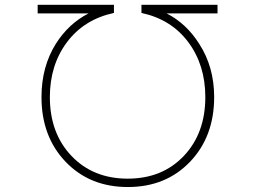

<svg xmlns="http://www.w3.org/2000/svg" viewBox="-20 -752 1040 784"><path d="M149.4 -355.5Q149.4 -479.5 208 -573.2Q260.7 -656.2 341.8 -697.3H133.8V-732.4H445.3V-699.2Q323.2 -672.9 253.4 -579.6Q183.6 -486.3 183.6 -355.5Q183.6 -208 272 -115.2Q360.4 -22.5 501.5 -22.5Q642.6 -22.5 730.5 -115.2Q818.4 -208 818.4 -355.5Q818.4 -486.3 749 -579.6Q679.7 -672.9 557.6 -699.2V-732.4H868.2V-697.3H660.2Q741.2 -656.2 793.9 -572.3Q854.5 -478.5 854.5 -355.5Q854.5 -194.3 755.9 -91.3Q657.2 11.7 502 11.7Q346.7 11.7 248 -91.3Q149.4 -194.3 149.4 -355.5Z"/></svg>

Font: Gen Shin Gothic Monospace ExtraLight
Style: Regular
Weight: 200
Designer: [Source Han Sans]
Ryoko NISHIZUKA  (kana & ideographs); Paul D. Hunt (Latin, Greek & Cyrillic); Wenlong ZHANG  (bopomofo
Version: Version 1.002.20150607